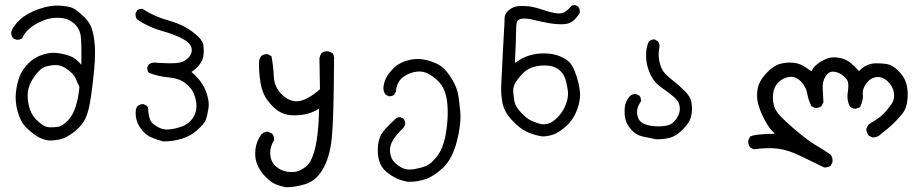

<svg xmlns="http://www.w3.org/2000/svg" viewBox="-20 -460 3731 785"><path d="M177.7 114.3Q154.3 110.4 134.8 99.1Q115.2 87.9 89.8 64Q64.5 40 52.7 -2Q41 -43.9 44.9 -81.1Q48.8 -118.2 60.1 -147Q71.3 -175.8 95.2 -200.2Q119.1 -224.6 152.3 -235.8Q185.5 -247.1 214.4 -243.2Q243.2 -239.3 266.1 -231Q289.1 -222.7 312.5 -195.3Q314.5 -298.8 308.1 -323.2Q301.8 -347.7 284.7 -362.3Q267.6 -377 251.5 -382.3Q235.4 -387.7 208 -387.2Q180.7 -386.7 150.4 -373.5Q120.1 -360.4 99.6 -342.3Q79.1 -324.2 71.3 -303.7Q60.5 -295.9 45.9 -297.9L33.2 -303.7Q26.4 -314.5 25.4 -326.2Q31.2 -351.6 61.5 -379.4Q91.8 -407.2 139.6 -423.3Q187.5 -439.5 223.6 -437Q259.8 -434.6 275.9 -427.7Q292 -420.9 320.3 -394.5Q348.6 -368.2 356.9 -338.4Q365.2 -308.6 367.7 -272.5Q370.1 -236.3 365.7 -183.6Q361.3 -130.9 352.5 -68.8Q343.8 -6.8 330.1 22.9Q316.4 52.7 285.2 77.6Q253.9 102.5 229 108.9Q204.1 115.2 177.7 114.3ZM221.7 57.6Q238.3 52.7 258.8 31.2Q279.3 9.8 290.5 -27.8Q301.8 -65.4 304.7 -105.5Q296.9 -120.1 291 -135.3Q285.2 -150.4 271 -163.6Q256.8 -176.8 239.7 -186Q222.7 -195.3 201.2 -193.8Q179.7 -192.4 162.6 -186Q145.5 -179.7 127 -155.8Q108.4 -131.8 100.1 -109.4Q91.8 -86.9 93.3 -60.5Q94.7 -34.2 103 -11.2Q111.3 11.7 126 26.9Q140.6 42 159.2 53.7Q177.7 65.4 221.7 57.6Z M647.5 118.2Q624 112.3 601.6 103Q579.1 93.8 563 74.7Q546.9 55.7 540 36.1Q533.2 16.6 535.2 -8.8Q536.1 -19.5 543 -26.4Q552.7 -35.2 567.4 -34.2L580.1 -27.3Q587.9 -19.5 585.9 -5.9Q589.8 33.2 605 45.4Q620.1 57.6 636.2 64.5Q652.3 71.3 674.8 68.8Q697.3 66.4 722.2 57.6Q747.1 48.8 761.7 31.2Q776.4 13.7 780.8 -5.4Q785.2 -24.4 781.7 -44.9Q778.3 -65.4 769.5 -83.5Q760.7 -101.6 736.8 -120.6Q712.9 -139.6 669.9 -143.6Q627 -147.5 588.9 -162.1Q581.1 -170.9 582 -184.6L588.9 -197.3Q603.5 -207 624 -203.1Q669.9 -200.2 700.2 -202.1Q730.5 -204.1 749 -222.7Q767.6 -241.2 763.2 -262.7Q758.8 -284.2 726.1 -301.8Q693.4 -319.3 640.6 -334Q587.9 -348.6 540 -380.9Q533.2 -391.6 534.2 -405.3L540 -417Q548.8 -424.8 562.5 -423.8Q612.3 -391.6 669.4 -376Q726.6 -360.4 767.6 -329.6Q808.6 -298.8 811.5 -275.4Q814.5 -252 811.5 -231.9Q808.6 -211.9 794.4 -194.3Q780.3 -176.8 762.7 -166Q804.7 -129.9 820.8 -89.4Q836.9 -48.8 832.5 -18.6Q828.1 11.7 821.8 28.8Q815.4 45.9 787.1 71.3Q758.8 96.7 723.1 107.4Q687.5 118.2 647.5 118.2Z M1148.4 305.7Q1127.9 301.8 1107.4 293.5Q1086.9 285.2 1064.5 261.7Q1042 238.3 1031.2 211.4Q1020.5 184.6 1024.4 150.4Q1028.3 116.2 1049.8 87.9Q1061.5 77.1 1078.1 79.1L1092.8 86.9Q1101.6 96.7 1100.6 113.3Q1083 140.6 1085 170.9Q1086.9 201.2 1107.4 219.7Q1127.9 238.3 1155.3 242.2Q1182.6 246.1 1201.7 238.3Q1220.7 230.5 1235.4 217.3Q1250 204.1 1261.2 170.9Q1272.5 137.7 1278.3 87.4Q1284.2 37.1 1284.2 -15.6Q1257.8 1 1230 6.8Q1202.1 12.7 1172.9 11.2Q1143.6 9.8 1120.6 -4.4Q1097.7 -18.6 1075.2 -47.9Q1052.7 -77.1 1045.4 -120.1Q1038.1 -163.1 1039.1 -210Q1041 -221.7 1047.9 -230.5Q1058.6 -240.2 1075.2 -238.3L1089.8 -230.5Q1097.7 -189.5 1099.6 -146Q1101.6 -102.5 1133.8 -72.3Q1166 -42 1201.2 -46.4Q1236.3 -50.8 1288.1 -94.7L1286.1 -221.7Q1288.1 -233.4 1294.9 -243.2Q1306.6 -252 1323.2 -250L1338.9 -243.2Q1347.7 -232.4 1345.7 -215.8Q1344.7 19.5 1336.9 100.6Q1329.1 181.6 1300.3 231Q1271.5 280.3 1228 293Q1184.6 305.7 1148.4 305.7Z M1647.5 283.2Q1622.1 279.3 1600.1 268.6Q1578.1 257.8 1560.1 242.7Q1542 227.5 1534.7 209Q1527.3 190.4 1525.4 171.9Q1523.4 153.3 1525.9 131.8Q1528.3 110.4 1538.1 90.8Q1547.9 71.3 1594.7 28.3Q1603.5 17.6 1617.2 19.5L1629.9 25.4Q1637.7 36.1 1636.7 49.8L1628.9 63.5Q1602.5 87.9 1587.4 111.8Q1572.3 135.7 1574.7 160.6Q1577.1 185.5 1589.8 200.2Q1602.5 214.8 1622.6 225.6Q1642.6 236.3 1670.4 231.9Q1698.2 227.5 1720.2 219.2Q1742.2 210.9 1767.1 178.7Q1792 146.5 1801.8 91.8Q1811.5 37.1 1810.5 -8.3Q1809.6 -53.7 1799.3 -83.5Q1789.1 -113.3 1765.1 -134.3Q1741.2 -155.3 1720.7 -163.1Q1700.2 -170.9 1673.8 -165.5Q1647.5 -160.2 1625 -142.1Q1602.5 -124 1598.6 -85.9L1591.8 -73.2Q1583 -65.4 1569.3 -66.4L1556.6 -73.2Q1544.9 -87.9 1548.3 -108.9Q1551.8 -129.9 1562 -147.5Q1572.3 -165 1592.3 -184.1Q1612.3 -203.1 1644.5 -212.4Q1676.8 -221.7 1705.6 -217.8Q1734.4 -213.9 1764.6 -200.2Q1794.9 -186.5 1819.3 -149.9Q1843.8 -113.3 1850.6 -84.5Q1857.4 -55.7 1861.8 -3.9Q1866.2 47.9 1847.7 118.7Q1829.1 189.5 1792.5 224.6Q1755.9 259.8 1721.2 272Q1686.5 284.2 1647.5 283.2Z M2197.3 97.7Q2164.1 92.8 2134.3 79.1Q2104.5 65.4 2072.3 30.3Q2040 -4.9 2033.7 -42.5Q2027.3 -80.1 2029.3 -113.3Q2031.2 -146.5 2034.7 -220.7Q2038.1 -294.9 2040.5 -330.6Q2043 -366.2 2043 -384.3Q2043 -402.3 2056.6 -415Q2070.3 -427.7 2085 -432.1Q2099.6 -436.5 2129.4 -435.1Q2159.2 -433.6 2197.8 -420.4Q2236.3 -407.2 2258.3 -405.3Q2280.3 -403.3 2293.9 -414.1Q2307.6 -424.8 2313 -432.6Q2318.4 -440.4 2332 -439.5L2344.7 -432.6Q2351.6 -422.9 2350.6 -408.2Q2343.8 -394.5 2328.1 -378.9Q2312.5 -363.3 2287.1 -361.3Q2261.7 -359.4 2229 -364.7Q2196.3 -370.1 2165.5 -377.9Q2134.8 -385.7 2115.2 -383.8Q2095.7 -381.8 2092.8 -367.7Q2089.8 -353.5 2089.8 -321.8Q2089.8 -290 2085 -202.1Q2115.2 -224.6 2145 -233.4Q2174.8 -242.2 2205.1 -241.7Q2235.4 -241.2 2258.3 -233.9Q2281.2 -226.6 2301.8 -211.4Q2322.3 -196.3 2338.4 -144.5Q2354.5 -92.8 2351.1 -60.1Q2347.7 -27.3 2333 3.9Q2318.4 35.2 2293.5 57.1Q2268.6 79.1 2246.1 88.4Q2223.6 97.7 2197.3 97.7ZM2231.4 42Q2252.9 29.3 2269.5 8.8Q2286.1 -11.7 2295.4 -38.6Q2304.7 -65.4 2301.8 -87.9Q2298.8 -110.4 2293 -132.3Q2287.1 -154.3 2271.5 -169.4Q2255.9 -184.6 2236.3 -189Q2216.8 -193.4 2193.8 -191.9Q2170.9 -190.4 2149.9 -182.1Q2128.9 -173.8 2109.4 -151.4Q2089.8 -128.9 2083.5 -114.3Q2077.1 -99.6 2078.6 -81.5Q2080.1 -63.5 2083.5 -44.4Q2086.9 -25.4 2108.4 -2Q2129.9 21.5 2145.5 29.8Q2161.1 38.1 2184.1 45.4Q2207 52.7 2231.4 42Z M2662.1 109.4Q2634.8 103.5 2607.9 98.1Q2581.1 92.8 2561.5 70.8Q2542 48.8 2537.1 27.8Q2532.2 6.8 2534.2 -19.5Q2536.1 -45.9 2555.7 -67.4Q2566.4 -77.1 2581.1 -75.2L2593.8 -69.3Q2601.6 -59.6 2600.6 -45.9Q2585 -23.4 2584.5 -4.4Q2584 14.6 2592.8 29.3Q2601.6 43.9 2624 50.3Q2646.5 56.6 2671.4 56.6Q2696.3 56.6 2712.4 51.8Q2728.5 46.9 2739.3 33.7Q2750 20.5 2755.9 5.4Q2761.7 -9.8 2758.3 -28.3Q2754.9 -46.9 2734.9 -64Q2714.8 -81.1 2686.5 -100.6Q2658.2 -120.1 2644 -146.5Q2629.9 -172.9 2625 -198.2Q2620.1 -223.6 2622.1 -248Q2624 -272.5 2632.8 -290Q2642.6 -299.8 2657.2 -298.8L2669.9 -291Q2678.7 -280.3 2675.8 -264.6Q2670.9 -241.2 2674.3 -218.3Q2677.7 -195.3 2686.5 -177.2Q2695.3 -159.2 2724.1 -136.7Q2752.9 -114.3 2777.8 -89.8Q2802.7 -65.4 2806.6 -43.9Q2810.5 -22.5 2808.6 -2.4Q2806.6 17.6 2799.3 33.2Q2792 48.8 2768.1 72.8Q2744.1 96.7 2717.8 103.5Q2691.4 110.4 2662.1 109.4Z M3349.6 224.6Q3300.8 201.2 3252 177.2Q3203.1 153.3 3161.6 147.9Q3120.1 142.6 3061.5 150.4L3046.9 142.6Q3038.1 129.9 3039.1 114.3L3046.9 98.6Q3064.5 87.9 3147.5 86.9Q3129.9 69.3 3119.1 52.2Q3108.4 35.2 3098.1 14.2Q3087.9 -6.8 3080.1 -33.7Q3072.3 -60.5 3077.1 -93.8Q3082 -127 3111.8 -159.2Q3141.6 -191.4 3168.9 -198.7Q3196.3 -206.1 3221.7 -203.6Q3247.1 -201.2 3264.6 -190.4Q3282.2 -179.7 3297.9 -168.9Q3304.7 -184.6 3321.3 -197.8Q3337.9 -210.9 3358.9 -219.7Q3379.9 -228.5 3408.7 -224.1Q3437.5 -219.7 3458 -202.6Q3478.5 -185.5 3492.2 -168.9Q3505.9 -184.6 3523.9 -192.9Q3542 -201.2 3563.5 -201.2Q3585 -201.2 3606 -198.2Q3627 -195.3 3651.9 -171.4Q3676.8 -147.5 3685.1 -119.6Q3693.4 -91.8 3690.4 -54.7Q3687.5 -17.6 3668.5 5.9Q3649.4 29.3 3631.3 46.4Q3613.3 63.5 3582 87.9Q3567.4 103.5 3545.9 101.6L3531.2 93.8Q3524.4 84 3521.5 69.3Q3524.4 58.6 3531.2 48.8Q3547.9 38.1 3564.9 27.3Q3582 16.6 3596.7 0.5Q3611.3 -15.6 3625 -34.7Q3638.7 -53.7 3634.8 -80.6Q3630.9 -107.4 3608.9 -127.9Q3586.9 -148.4 3562 -144.5Q3537.1 -140.6 3521 -117.7Q3504.9 -94.7 3507.8 -74.2Q3510.7 -53.7 3497.1 -23.4Q3486.3 -14.6 3469.7 -15.6L3455.1 -23.4Q3441.4 -50.8 3445.8 -79.6Q3450.2 -108.4 3447.3 -123Q3444.3 -137.7 3424.8 -152.3Q3405.3 -167 3385.7 -167Q3366.2 -167 3354 -146Q3341.8 -125 3343.8 -96.2Q3345.7 -67.4 3346.7 -42L3338.9 -26.4Q3328.1 -17.6 3311.5 -18.6L3296.9 -26.4Q3285.2 -50.8 3280.3 -78.1Q3275.4 -105.5 3254.4 -127Q3233.4 -148.4 3208 -145.5Q3182.6 -142.6 3163.1 -124Q3143.6 -105.5 3140.6 -72.8Q3137.7 -40 3149.4 -14.6Q3161.1 10.7 3222.2 63Q3283.2 115.2 3314.9 133.3Q3346.7 151.4 3377 172.9Q3384.8 184.6 3383.8 202.1L3377 216.8Q3366.2 225.6 3349.6 224.6Z"/></svg>

Font: JasonHandwriting1
Style: Regular
Weight: 400
Version: Version 1.48.20